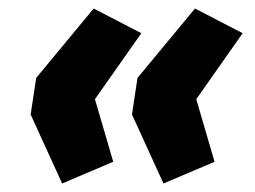

<svg xmlns="http://www.w3.org/2000/svg" viewBox="-20 -493 598 451"><path d="M126 -62 52 -224 65 -310 200 -473 312 -415 203 -260 246 -113ZM364 -62 290 -224 303 -310 438 -473 550 -415 441 -260 484 -113Z"/></svg>

Font: Nunito Sans Black
Style: Italic
Weight: 900
Italic angle: -9°
Designer: Vernon Adams
Foundry: Vernon Adams
Version: Version 3.006; ttfautohint (v1.8.3)